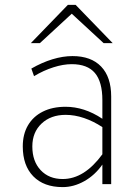

<svg xmlns="http://www.w3.org/2000/svg" viewBox="-20 -752 557 784"><path d="M236 12Q159 12 116 -32Q73 -76 73 -154Q73 -204 94.2 -240.2Q115.5 -276.5 154.8 -296.2Q194 -316 248 -316Q285.5 -316 323 -304Q360.5 -292 398 -267V-343Q398 -418 367.5 -454Q337 -490 273 -490Q238.5 -490 198.2 -477.2Q158 -464.5 119 -441L108 -472Q151.5 -497 194.2 -510Q237 -523 276 -523Q352 -523 393 -480.2Q434 -437.5 434 -358V0H398V-80Q367.5 -36.5 324.2 -12.2Q281 12 236 12ZM236 -21Q280.5 -21 321 -46.5Q361.5 -72 398 -122V-233Q361.5 -257 323.2 -270Q285 -283 248 -283Q187.5 -283 149.8 -247.5Q112 -212 112 -154Q112 -93.5 146 -57.2Q180 -21 236 -21ZM106 -576 257 -732H289L440 -576H403L273 -696L143 -576Z"/></svg>

Font: Overpass Thin
Style: Regular
Weight: 250
Designer: Delve Withrington, Dave Bailey, Thomas Jockin
Foundry: Delve Fonts LLC
Version: Version 4.000